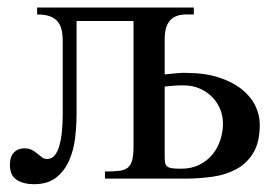

<svg xmlns="http://www.w3.org/2000/svg" viewBox="-20 -467 729 502"><path d="M659.2 -141.6Q659.2 -95.2 642.3 -67.4Q625.5 -39.6 597.9 -24.7Q570.3 -9.8 535.4 -4.9Q500.5 0 463.9 0H254.4V-18.6Q276.9 -18.6 291.3 -20.3Q305.7 -22 314 -28.6Q322.3 -35.2 325.7 -48.3Q329.1 -61.5 329.1 -84.5V-412.1H180.2V-168.5Q180.2 -139.6 176.5 -107.4Q172.9 -75.2 161.1 -48.1Q149.4 -21 127.4 -3.2Q105.5 14.6 68.8 14.6Q41.5 14.6 23.7 3.2Q5.9 -8.3 5.9 -35.6Q5.9 -57.6 16.4 -68.4Q26.9 -79.1 43.9 -79.1Q56.2 -79.1 64 -74.7Q71.8 -70.3 77.9 -65.2Q84 -60.1 89.6 -55.7Q95.2 -51.3 103 -51.3Q114.7 -51.3 122.6 -60.3Q130.4 -69.3 135 -85.2Q139.6 -101.1 141.8 -122.6Q144 -144 144 -168.5V-358.9Q144 -376.5 140.9 -389.6Q137.7 -402.8 129.9 -411.6Q122.1 -420.4 109.4 -424.8Q96.7 -429.2 77.1 -429.2V-447.3H486.8V-429.2H466.8Q449.7 -429.2 438.7 -423.8Q427.7 -418.5 421.6 -409.7Q415.5 -400.9 413.1 -389.9Q410.6 -378.9 410.6 -367.7V-272.5Q425.8 -273.9 433.6 -274.7Q441.4 -275.4 446 -275.9Q450.7 -276.4 454.1 -276.4H465.8Q514.6 -276.4 550.8 -264.9Q586.9 -253.4 611.1 -234.4Q635.3 -215.3 647.2 -191.2Q659.2 -167 659.2 -141.6ZM563 -143.6Q563 -165 554.9 -183.3Q546.9 -201.7 533 -215.1Q519 -228.5 500.7 -236.1Q482.4 -243.7 461.9 -243.7H451.2Q446.3 -243.7 440.7 -243.4Q435.1 -243.2 428 -242.4Q420.9 -241.7 410.6 -240.7V-58.6Q410.6 -48.3 411.6 -42Q412.6 -35.6 417 -32Q421.4 -28.3 429.9 -27.1Q438.5 -25.9 453.6 -25.9Q481.4 -25.9 502.2 -36.6Q522.9 -47.4 536.4 -64.2Q549.8 -81.1 556.4 -102.1Q563 -123 563 -143.6Z"/></svg>

Font: Doulos SIL
Style: Regular
Weight: 400
Designer: Walt Agee, Victor Gaultney, Peter Martin, Debbi Hosken
Foundry: SIL International
Version: Version 4.110; 2011; Maintenance release